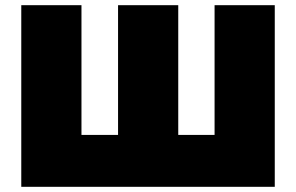

<svg xmlns="http://www.w3.org/2000/svg" viewBox="-20 -720 1141 740"><path d="M62 0H1039V-700H807V-200H667V-700H435V-200H294V-700H62Z"/></svg>

Font: Chess Sans Black
Style: Regular
Weight: 900
Designer: Wolf Bōese
Foundry: Wolf Bōese
Version: Version 7.223;Glyphs 3.3 (3306)